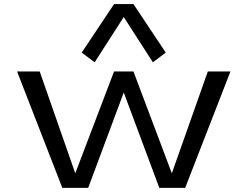

<svg xmlns="http://www.w3.org/2000/svg" viewBox="-20 -908 1196 928"><path d="M718.8 -606.9 781.2 -653.8 625 -888.2H531.2L375 -653.8L437.5 -606.9L578.1 -825.7ZM1093.8 -562.5H984.4L810.5 -70.3L625 -562.5H531.2L343.8 -70.3L171.9 -562.5H62.5L281.2 0H406.2L578.1 -460.9L750 0H875Z"/></svg>

Font: Michroma
Style: Regular
Weight: 400
Version: Version 1.000